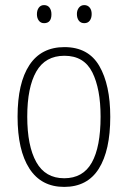

<svg xmlns="http://www.w3.org/2000/svg" viewBox="-20 -724 502 754"><path d="M413 -265Q413 -133 368 -61.5Q323 10 232 10Q142 10 95.5 -62Q49 -134 49 -266Q49 -398 95.5 -468.5Q142 -539 233 -539Q327 -539 370 -465Q413 -391 413 -265ZM87 -266Q87 -151 122.5 -87.5Q158 -24 232 -24Q306 -24 340.5 -85.5Q375 -147 375 -266Q375 -375 342.5 -440Q310 -505 233 -505Q158 -505 122.5 -443Q87 -381 87 -266ZM125 -668Q125 -684 132.5 -694Q140 -704 153 -704Q167 -704 174.5 -694Q182 -684 182 -668Q182 -633 153 -633Q140 -633 132.5 -643Q125 -653 125 -668ZM282 -669Q282 -684 290 -694Q298 -704 311 -704Q324 -704 332 -694.5Q340 -685 340 -669Q340 -653 332.5 -643Q325 -633 311 -633Q297 -633 289.5 -643Q282 -653 282 -669Z"/></svg>

Font: Noto Sans Thai Cond ExtLt
Style: Regular
Weight: 200
Width: 3
Designer: Monotype Design Team
Foundry: Monotype Imaging Inc.
Version: Version 2.002; ttfautohint (v1.8.4.7-5d5b)